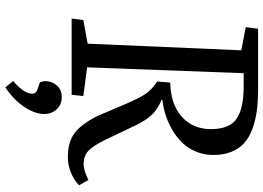

<svg xmlns="http://www.w3.org/2000/svg" viewBox="-154 -586 989 721"><g transform="rotate(90 340.5 -225.5)"><path d="M290 -370.1Q372.1 -372.1 418.5 -413.8Q464.8 -455.6 464.8 -522.9Q464.8 -593.3 425.8 -619.6Q386.7 -646 306.2 -646H254.9L232.9 -58.1L340.8 -43.9L335.9 0H49.8L55.2 -43.9L144 -60.1L168.9 -637.2L82 -653.8L87.9 -700.2H314.9Q361.3 -700.2 398.2 -695.1Q435.1 -689.9 466.3 -678Q497.6 -666 518.3 -647Q539.1 -627.9 550.5 -599.1Q562 -570.3 562 -532.2Q562 -496.6 548.8 -465.8Q535.6 -435.1 514.4 -413.8Q493.2 -392.6 465.3 -376.7Q437.5 -360.8 409.9 -352.3Q382.3 -343.8 355 -340.8V-337.9Q389.6 -323.2 410.4 -301.8Q431.2 -280.3 449.2 -243.2L506.8 -123Q528.3 -79.1 547.4 -62Q566.4 -44.9 597.2 -44.9Q618.7 -44.9 655.8 -63L675.8 -27.8Q655.8 -8.3 627.2 2.9Q598.6 14.2 569.8 14.2Q513.7 14.2 479.7 -11.2Q445.8 -36.6 415 -98.1L373 -196.8Q348.6 -255.4 330.6 -280.3Q312.5 -305.2 286.1 -320.8ZM308.1 249Q355.5 217.3 381.8 177.2Q408.2 137.2 408.2 103Q408.2 76.2 390.9 56.6Q373.5 37.1 345.2 37.1Q310.5 37.1 294.4 64.7Q278.3 92.3 289.1 119.1L316.9 128.9Q332 133.8 332 147.9Q332 165 317.9 184.3Q303.7 203.6 284.2 219.2Z"/></g></svg>

Font: Literata Book
Style: Italic
Weight: 400
Italic angle: -3°
Designer: Latin by Veronika Burian and Jose Scaglione. Greek by Irene Vlachou. Cyrillic by Vera Evstafieva
Foundry: TypeTogether
Version: Version 1.003;PS 001.003;hotconv 1.0.88;makeotf.lib2.5.64775